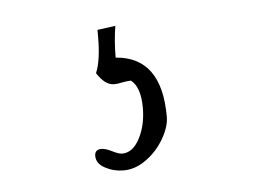

<svg xmlns="http://www.w3.org/2000/svg" viewBox="-31 -49 440 305"><g transform="rotate(-5 189.0 104.0)"><path d="M194.3 122.6Q194.3 150.4 183.3 171.4Q172.4 192.4 155.3 192.4Q149.9 192.4 139.2 187Q129.4 182.1 123 182.1Q112.3 182.1 112.3 192.4Q112.3 204.6 126 211.9Q139.6 219.2 155.3 219.2Q174.3 219.2 191.9 206.3Q209.5 193.4 220.2 174.6Q231 155.8 231 140.1Q231 44.9 158.2 39.6Q158.2 13.7 162.1 -10.7L133.3 -6.8V4.4Q133.3 42 125 61.5Q137.7 81.5 152.3 81.5Q157.7 81.5 166 79.6Q174.8 78.1 179.2 78.1Q194.3 89.8 194.3 122.6Z"/></g></svg>

Font: Amatica SC
Style: Bold
Weight: 400
Designer: Vernon Adams, Ben Nathan
Foundry: newtypography
Version: Version 2.000